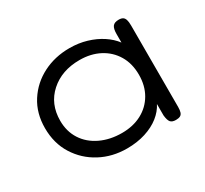

<svg xmlns="http://www.w3.org/2000/svg" viewBox="-89 -811 666 625"><g transform="rotate(-30 244.0 -498.5)"><path d="M414 -687Q424 -687 429.5 -683.5Q435 -680 437.5 -672Q440 -664 440 -650V-344Q440 -332 437.5 -324.5Q435 -317 429 -314Q423 -311 413 -311Q399 -311 393 -318Q387 -325 385 -344V-387Q374 -365 352 -347.5Q330 -330 298.5 -320Q267 -310 229 -310Q174 -310 129 -334Q84 -358 57 -401Q30 -444 30 -501Q30 -557 57 -599Q84 -641 129 -664Q174 -687 229 -687Q263 -687 293 -678Q323 -669 346.5 -653.5Q370 -638 385 -618V-650Q385 -670 391.5 -678.5Q398 -687 414 -687ZM240 -362Q282 -362 314 -379Q346 -396 364 -427Q382 -458 382 -499Q382 -541 363.5 -572Q345 -603 312.5 -620Q280 -637 238 -637Q171 -637 128 -598.5Q85 -560 85 -497Q85 -457 104.5 -426.5Q124 -396 159.5 -379Q195 -362 240 -362Z"/></g></svg>

Font: Fredoka SemiExpanded Light
Style: Regular
Weight: 300
Width: 6
Designer: Ben Nathan
Foundry: Milena B. Brandão, Ben Nathan
Version: Version 2.001